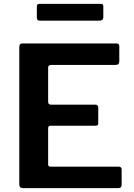

<svg xmlns="http://www.w3.org/2000/svg" viewBox="-20 -965 685 985"><path d="M79 -725Q79 -742 94 -742H579Q592 -742 592 -727V-651Q592 -632 574 -632H244Q227 -632 227 -618V-443Q227 -428 241 -428H469Q484 -428 484 -413V-332Q484 -327 481 -323.5Q478 -320 470 -320H240Q227 -320 227 -308V-122Q227 -110 238 -110H588Q604 -110 604 -96V-15Q604 -9 600 -4.5Q596 0 587 0H98Q79 0 79 -18V-725ZM510 -933V-876Q510 -859 490 -859H184Q176 -859 172.5 -863Q169 -867 169 -875V-931Q169 -945 180 -945H499Q510 -945 510 -933Z"/></svg>

Font: Libre Franklin SemiBold
Style: Regular
Weight: 600
Designer: Pablo Impallari, Rodrigo Fuenzalida, Nhung Nguyen
Foundry: Impallari Type
Version: Version 3.000